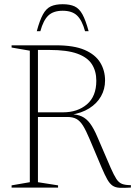

<svg xmlns="http://www.w3.org/2000/svg" viewBox="-20 -890 641 911"><path d="M278.5 -357Q348 -357 392.5 -395Q437 -433 437 -507Q437 -552.5 416 -585.2Q395 -618 346.5 -635.5Q298 -653 215 -653H123.5L112.5 -675H246Q331 -675 381.8 -653Q432.5 -631 455.5 -593.2Q478.5 -555.5 478.5 -508Q478.5 -467 459.2 -433Q440 -399 403.5 -376Q367 -353 314.5 -345V-348.5Q346.5 -347.5 368.2 -337.5Q390 -327.5 407.2 -304.5Q424.5 -281.5 441.5 -241.5L505 -94Q520.5 -59 532 -41.2Q543.5 -23.5 559 -17.5Q574.5 -11.5 601 -11.5V0Q568.5 2 548 1Q527.5 0 514 -9.2Q500.5 -18.5 489 -38.8Q477.5 -59 462 -95.5L405 -230.5Q388 -271 373.8 -293.8Q359.5 -316.5 342.5 -325.8Q325.5 -335 299 -335H130.5L126.5 -357ZM160 -675V-25.5L255.5 -10.5V0H35V-10.5L121.5 -25.5V-649.5L35 -664.5V-675ZM277.5 -839Q233 -839 209.2 -816.2Q185.5 -793.5 171.5 -742H154.5Q168.5 -794 183.8 -821.8Q199 -849.5 221.2 -859.8Q243.5 -870 277.5 -870Q311.5 -870 333.8 -859.8Q356 -849.5 371.2 -821.8Q386.5 -794 400.5 -742H383.5Q369.5 -793.5 345.8 -816.2Q322 -839 277.5 -839Z"/></svg>

Font: Newsreader 24pt ExtraLight
Style: Regular
Weight: 250
Designer: Hugues Gentile
Foundry: Production Type
Version: Version 1.003